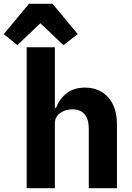

<svg xmlns="http://www.w3.org/2000/svg" viewBox="-75 -988 695 1008"><path d="M65 -740H213V-422H219Q238 -470 275.5 -499Q313 -528 371 -528Q447 -528 493 -477Q539 -426 539 -334V0H391V-314Q391 -363 369 -388.5Q347 -414 304 -414Q267 -414 240 -394Q213 -374 213 -339V0H65ZM201 -968 333 -809 258 -751 137 -866 16 -751 -55 -809 77 -968Z"/></svg>

Font: iA Writer Quattro V
Style: Regular
Weight: 400
Designer: Mike Abbink, Paul van der Laan, Pieter van Rosmalen, Oliver Reichenstein
Foundry: Information Architects Inc.
Version: Version 2.000